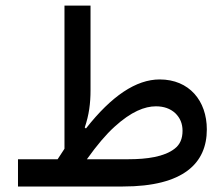

<svg xmlns="http://www.w3.org/2000/svg" viewBox="-20 -678 816 698"><path d="M45.4 -99.1V0H426.8C647.9 0 731.9 -85.4 731.9 -207.5C731.9 -311.5 668 -389.2 560.5 -389.2C475.1 -389.2 385.7 -329.6 292.5 -210.9L288.1 -214.4C303.7 -260.7 309.1 -301.8 309.1 -350.1V-657.7H214.4V-137.2C206.1 -125 197.8 -112.3 189.5 -99.1ZM295.9 -99.1C332.5 -150.4 365.7 -189.5 396.5 -217.3C457 -272.5 506.3 -291.5 546.9 -291.5C575.7 -291.5 599.1 -283.2 617.2 -266.6C634.8 -249.5 643.6 -228.5 643.6 -202.6C643.6 -173.8 634.3 -152.3 615.2 -137.7C577.6 -107.9 513.7 -99.1 446.8 -99.1Z"/></svg>

Font: Estedad Medium
Style: Regular
Weight: 500
Designer: Amin Abedi
Version: Version 7.3